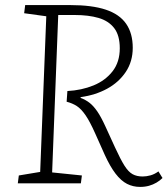

<svg xmlns="http://www.w3.org/2000/svg" viewBox="-20 -721 659 755"><path d="M245 -363Q301 -366 347.5 -385Q394 -404 422.5 -440.5Q451 -477 451 -531Q451 -582 429 -610.5Q407 -639 367.5 -650.5Q328 -662 274 -662H209L185 -43L302 -31L298 0H50L54 -31L138 -45L162 -657L75 -669L79 -701H257Q342 -701 396 -683Q450 -665 476 -627.5Q502 -590 502 -533Q502 -479 474.5 -438Q447 -397 401 -372Q355 -347 297 -339V-336Q318 -328 333 -316Q348 -304 362.5 -283Q377 -262 394 -225L432 -142Q454 -94 469.5 -69.5Q485 -45 501.5 -36Q518 -27 541 -27Q556 -27 572 -31.5Q588 -36 603 -47L619 -21Q609 -11 595.5 -3Q582 5 566 9.5Q550 14 531 14Q503 14 479.5 2Q456 -10 434.5 -38Q413 -66 392 -112L354 -197Q333 -244 316 -268.5Q299 -293 282 -304Q265 -315 242 -321Z"/></svg>

Font: Literata ExtraLight
Style: Italic
Weight: 250
Italic angle: -2°
Designer: Latin by Veronika Burian and Jose Scaglione. Greek by Irene Vlachou. Cyrillic by Vera Evstafieva
Foundry: TypeTogether
Version: Version 3.002